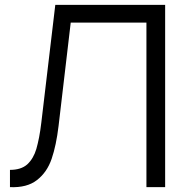

<svg xmlns="http://www.w3.org/2000/svg" viewBox="-20 -770 772 790"><path d="M659.5 0H582.5V-677H271L221 -252Q211.5 -172 192.5 -116.5Q173.5 -61 132 -29Q91 3 21 0V-71Q66.5 -71 92 -93.5Q117.5 -117 129.5 -157Q135.5 -178 140.8 -204.8Q146 -231.5 150 -265.5L207.5 -750H659.5Z"/></svg>

Font: Russisch Sans
Style: Regular
Weight: 400
Designer: Michael Sharanda (font) & Cristiano Sobral (main changes)
Foundry: Michael Sharanda
Version: Version 2.00;October 25, 2020;FontCreator 13.0.0.2681 64-bit